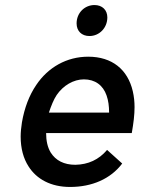

<svg xmlns="http://www.w3.org/2000/svg" viewBox="-20 -740 564 762"><path d="M335 -597C374 -597 406 -629 406 -671C406 -700 386 -720 355 -720C316 -720 284 -689 284 -647C284 -617 304 -597 335 -597ZM279 -86C234 -86 201 -103 181 -135C169 -155 163 -181 163 -212H503C510 -252 514 -284 514 -315C514 -336 512 -356 507 -378C487 -464 425 -515 330 -515C245 -515 171 -473 124 -403C96 -362 77 -312 67 -254C64 -234 62 -216 62 -198C62 -151 73 -111 93 -80C125 -29 182 2 258 2C345 2 419 -30 465 -91L405 -145C372 -106 330 -87 279 -86ZM313 -425C357 -425 389 -402 403 -361C410 -341 413 -319 413 -293H174C183 -320 193 -345 205 -363C231 -401 272 -425 313 -425Z"/></svg>

Font: Arthouse Owned Medium
Style: Italic
Weight: 500
Italic angle: -10°
Designer: Jeremy Tribby
Foundry: Tribby Type
Version: Version 1.000;PS 001.000;hotconv 1.0.88;makeotf.lib2.5.64775